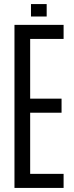

<svg xmlns="http://www.w3.org/2000/svg" viewBox="-20 -922 363 942"><path d="M51 0V-800H292V-731H128V-438H282V-369H128V-69H292V0ZM132 -841V-902H209V-841Z"/></svg>

Font: Big Shoulders Display Medium
Style: Regular
Weight: 500
Designer: Patric King
Foundry: XO Type Co
Version: Version 1.000; ttfautohint (v1.8.2)